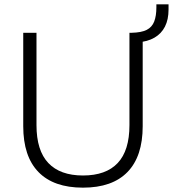

<svg xmlns="http://www.w3.org/2000/svg" viewBox="-20 -856 796 884"><path d="M362 8Q227 8 157 -64Q87 -136 87 -275V-705H148V-280Q148 -163 202.5 -105.5Q257 -48 362 -48Q468 -48 522 -105.5Q576 -163 576 -280V-705H637V-275Q637 -136 567 -64Q497 8 362 8ZM613 -661 585 -681V-705Q631 -706 655.5 -718.5Q680 -731 690 -757Q700 -783 700 -822V-836H756V-812Q756 -766 739.5 -733.5Q723 -701 691 -682.5Q659 -664 613 -661Z"/></svg>

Font: Nunito Sans 12pt ExtraLight Light
Style: Regular
Weight: 300
Version: Version 3.101;gftools[0.9.27]